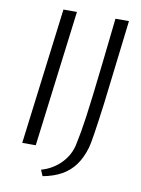

<svg xmlns="http://www.w3.org/2000/svg" viewBox="-97 -812 759 1036"><g transform="rotate(10 282.0 -294.5)"><path d="M71 0 165 -747H239L145 0ZM210 158 196 125Q228 116 255 99.8Q282 83.5 303.2 61.8Q324.5 40 338.8 13.5Q353 -13 359 -42Q366.5 -76.5 373 -113.5Q379.5 -150.5 386.5 -200.2Q393.5 -250 402.2 -322.2Q411 -394.5 422.5 -498Q434 -601.5 450 -747H524L469 -286Q455 -179 445.2 -116.8Q435.5 -54.5 430 -37Q413 20.5 384.2 59.8Q355.5 99 312.5 123Q269.5 147 210 158Z"/></g></svg>

Font: Koeln Type Sans Light
Style: Italic
Weight: 300
Italic angle: -7.5°
Designer: Eben Sorkin
Foundry: Eben Sorkin
Version: Version 2.001